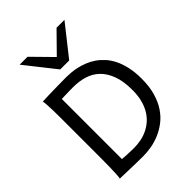

<svg xmlns="http://www.w3.org/2000/svg" viewBox="-278 -1121 1257 1257"><g transform="rotate(-45 350.5 -493.0)"><path d="M85.4 -222.2V-558.1Q85.4 -592.3 84.7 -621.8Q84 -651.4 82.5 -674.8Q81.1 -698.2 78.1 -712.9Q88.4 -713.4 104.2 -714.1Q120.1 -714.8 139.4 -715.3Q158.7 -715.8 179.9 -716.3Q201.2 -716.8 222.4 -717Q243.7 -717.3 263.7 -717.5Q283.7 -717.8 300.3 -717.8Q319.8 -717.8 345 -715.6Q370.1 -713.4 397.7 -707Q425.3 -700.7 454.3 -689.2Q483.4 -677.7 510.5 -659.2Q537.6 -640.6 561.5 -614.3Q585.4 -587.9 603.3 -551.8Q621.1 -515.6 631.6 -468.5Q642.1 -421.4 642.1 -361.3Q642.1 -288.6 626 -233.2Q609.9 -177.7 582.8 -137.2Q555.7 -96.7 520 -69.3Q484.4 -42 445.3 -25.4Q406.2 -8.8 366.2 -2Q326.2 4.9 290.5 4.9Q278.8 4.9 263.4 4.6Q248 4.4 231 4.2Q213.9 3.9 195.8 3.4Q177.7 2.9 160.6 2.4Q120.6 1.5 78.1 0Q81.1 -14.6 82.3 -37.6Q83.5 -60.5 84.2 -89.4Q85 -118.2 85.2 -152.1Q85.4 -186 85.4 -222.2ZM178.2 -80.6Q195.3 -79.1 222.9 -77.4Q250.5 -75.7 285.6 -75.7Q318.4 -75.7 350.3 -82Q382.3 -88.4 411.4 -102.3Q440.4 -116.2 465.3 -138.2Q490.2 -160.2 508.3 -190.7Q526.4 -221.2 536.6 -261.2Q546.9 -301.3 546.9 -351.6Q546.9 -433.6 526.1 -488.8Q505.4 -543.9 470.2 -577.4Q435.1 -610.8 387.9 -625.2Q340.8 -639.6 288.1 -639.6Q275.9 -639.6 260.7 -639.4Q245.6 -639.2 230.2 -638.7Q214.8 -638.2 201.2 -637.9Q187.5 -637.7 178.2 -637.2ZM214.8 -991.2 349.1 -854.5 483.4 -991.2H556.6L390.6 -781.2H307.6L141.6 -991.2Z"/></g></svg>

Font: Andika Compact
Style: Regular
Weight: 400
Designer: Victor Gaultney, Annie Olsen, Julie Remington, Don Collingsworth, Eric Hays, Becca Hirsbrunner
Foundry: SIL International
Version: Version 5.000 ; LnSpcTght